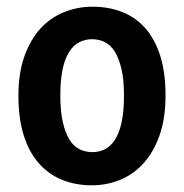

<svg xmlns="http://www.w3.org/2000/svg" viewBox="-20 -544 549 573"><path d="M256 -524Q304 -524 344 -508.5Q384 -493 413 -460.5Q442 -428 458 -378Q474 -328 474 -259Q474 -191 456.5 -141Q439 -91 409 -57.5Q379 -24 339 -7.5Q299 9 254 9Q206 9 166 -7Q126 -23 96.5 -56Q67 -89 51 -139.5Q35 -190 35 -259Q35 -325 52.5 -375Q70 -425 100 -458Q130 -491 170.5 -507.5Q211 -524 256 -524ZM160 -259Q160 -212 167.5 -179.5Q175 -147 187.5 -127Q200 -107 217.5 -98.5Q235 -90 256 -90Q276 -90 293 -98.5Q310 -107 323 -127Q336 -147 343 -179.5Q350 -212 350 -259Q350 -306 342.5 -338Q335 -370 322.5 -390Q310 -410 292.5 -418.5Q275 -427 255 -427Q235 -427 217.5 -418.5Q200 -410 187 -390Q174 -370 167 -338Q160 -306 160 -259Z"/></svg>

Font: Mukta Malar
Style: Bold
Weight: 700
Designer: Aadarsh Rajan, Girish Dalvi, Yashodeep Gholap
Foundry: Ek Type
Version: Version 2.538;PS 1.000;hotconv 16.6.51;makeotf.lib2.5.65220;